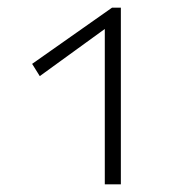

<svg xmlns="http://www.w3.org/2000/svg" viewBox="-20 -482 473 502"><path d="M254 0V-429L284 -428L84 -283L64 -315L273 -462H296V0Z"/></svg>

Font: Ysabeau SC ExtraLight
Style: Regular
Weight: 250
Designer: Christian Thalmann (Catharsis Fonts)
Version: Version 2.001;gftools[0.9.30]; featfreeze: smcp